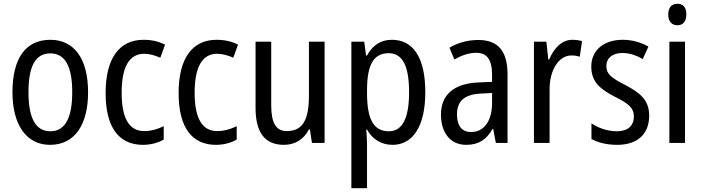

<svg xmlns="http://www.w3.org/2000/svg" viewBox="-20 -758 3723 1018"><path d="M447 -269C447 -450 371 -547 247 -547C114 -547 46 -446 46 -269C46 -98 119 10 245 10C378 10 447 -99 447 -269ZM131 -269C131 -404 166 -475 247 -475C326 -475 363 -404 363 -269C363 -134 326 -62 247 -62C167 -62 131 -135 131 -269Z M738 10C777 10 818 0 848 -18V-89C816 -73 781 -63 744 -63C665 -63 625 -131 625 -266C625 -403 665 -473 745 -473C772 -473 803 -464 830 -452L855 -521C826 -537 787 -547 741 -547C612 -547 540 -448 540 -265C540 -80 612 10 738 10Z M1125 10C1164 10 1205 0 1235 -18V-89C1203 -73 1168 -63 1131 -63C1052 -63 1012 -131 1012 -266C1012 -403 1052 -473 1132 -473C1159 -473 1190 -464 1217 -452L1242 -521C1213 -537 1174 -547 1128 -547C999 -547 927 -448 927 -265C927 -80 999 10 1125 10Z M1701 -537H1618V-253C1618 -126 1588 -63 1500 -63C1444 -63 1418 -106 1418 -199V-537H1335V-186C1335 -62 1379 10 1486 10C1542 10 1591 -18 1618 -72H1623L1634 0H1701Z M2058 -547C1998 -547 1956 -518 1926 -464H1921L1911 -537H1843V240H1926V6C1926 -16 1924 -44 1922 -71H1926C1953 -22 2000 10 2061 10C2170 10 2235 -90 2235 -269C2235 -454 2170 -547 2058 -547ZM2041 -476C2117 -476 2149 -403 2149 -269C2149 -134 2115 -62 2042 -62C1959 -62 1926 -128 1926 -266V-285C1927 -415 1961 -476 2041 -476Z M2516 -546C2459 -546 2406 -531 2363 -505L2389 -443C2429 -465 2467 -478 2505 -478C2562 -478 2589 -443 2589 -359V-324L2519 -321C2387 -316 2318 -256 2318 -150C2318 -58 2365 10 2452 10C2519 10 2559 -18 2592 -75H2595L2609 0H2671V-363C2671 -483 2625 -546 2516 -546ZM2532 -262 2589 -265V-213C2589 -113 2544 -58 2478 -58C2432 -58 2403 -87 2403 -151C2403 -220 2440 -258 2532 -262Z M3015 -547C2959 -547 2918 -504 2892 -443H2887L2877 -537H2811V0H2894V-282C2893 -388 2944 -464 3009 -464C3025 -464 3041 -462 3054 -457L3066 -540C3049 -545 3031 -547 3015 -547Z M3422 -145C3422 -228 3373 -266 3296 -307C3221 -345 3195 -365 3195 -408C3195 -450 3227 -477 3280 -477C3318 -477 3355 -464 3388 -445L3418 -511C3377 -534 3332 -547 3281 -547C3182 -547 3115 -492 3115 -405C3115 -321 3166 -283 3244 -243C3317 -207 3341 -182 3341 -141C3341 -92 3310 -62 3250 -62C3200 -62 3149 -81 3116 -104V-21C3149 -3 3194 10 3252 10C3358 10 3422 -45 3422 -145Z M3572 -738C3542 -738 3523 -719 3523 -681C3523 -644 3542 -624 3572 -624C3601 -624 3619 -644 3619 -681C3619 -719 3602 -738 3572 -738ZM3612 -537H3529V0H3612Z"/></svg>

Font: Noto Sans Malayalam Condensed
Style: Regular
Weight: 400
Width: 3
Designer: Jelle Bosma - Monotype Design Team
Foundry: Monotype Imaging Inc.
Version: Version 2.104